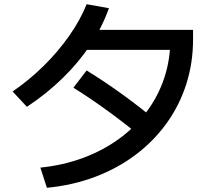

<svg xmlns="http://www.w3.org/2000/svg" viewBox="-20 -842 1040 913"><path d="M172 -45Q281 -56 376 -91.5Q471 -127 547 -182.5Q623 -238 677.5 -311Q732 -384 761 -471Q790 -558 790 -655L835 -605H353V-700H898V-655Q898 -542 865.5 -441Q833 -340 772 -255.5Q711 -171 625.5 -106.5Q540 -42 433.5 -1.5Q327 39 203 51ZM40 -407Q119 -461 187.5 -528.5Q256 -596 309 -671.5Q362 -747 392 -822L498 -803Q466 -713 410.5 -629.5Q355 -546 279 -471.5Q203 -397 108 -334ZM666 -180Q578 -252 494.5 -313Q411 -374 329 -425L392 -507Q484 -450 568.5 -388.5Q653 -327 730 -262Z"/></svg>

Font: M PLUS 2 Medium
Style: Regular
Weight: 500
Designer: Coji Morishita
Foundry: UNDERFOREST DESIGN
Version: Version 1.001